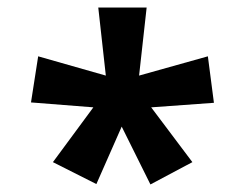

<svg xmlns="http://www.w3.org/2000/svg" viewBox="-20 -765 647 508"><path d="M120 -336 227 -481 62 -494 81 -616 260 -565 240 -745H368L348 -565L530 -616L546 -493L380 -481L489 -336L378 -277L302 -430L235 -278Z"/></svg>

Font: Noto Sans Gurmukhi
Style: Bold
Weight: 700
Designer: Jelle Bosma - Monotype Design Team
Foundry: Monotype Imaging Inc.
Version: Version 2.004; ttfautohint (v1.8.4.7-5d5b)